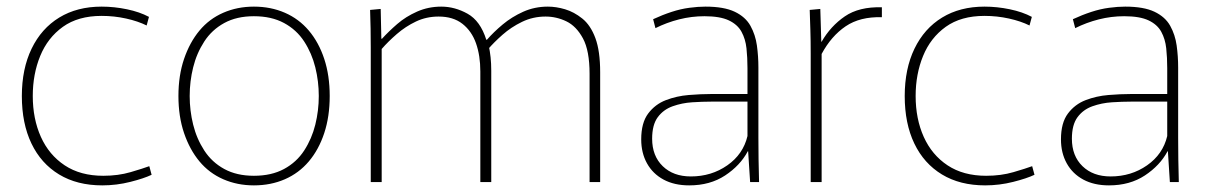

<svg xmlns="http://www.w3.org/2000/svg" viewBox="-20 -550 3656 580"><path d="M289 10Q213 10 158.5 -23Q104 -56 75 -116.5Q46 -177 46 -260Q46 -342 75.5 -403Q105 -464 159 -497Q213 -530 287 -530Q325 -530 363.5 -522Q402 -514 430 -499L423 -473Q397 -486 361 -494Q325 -502 287 -502Q216 -502 170 -469Q124 -436 101.5 -381Q79 -326 79 -260Q79 -191 103.5 -136.5Q128 -82 175.5 -50.5Q223 -19 292 -19Q337 -19 374.5 -30Q412 -41 431 -48L438 -22Q415 -11 373.5 -0.5Q332 10 289 10Z M747 10Q697 10 654.5 -8.5Q612 -27 582.5 -62.5Q553 -98 536 -148Q519 -198 519 -260Q519 -322 536 -372Q553 -422 582.5 -457.5Q612 -493 654.5 -511.5Q697 -530 747 -530Q798 -530 840.5 -511.5Q883 -493 913 -457.5Q943 -422 959.5 -372Q976 -322 976 -260Q976 -198 959.5 -148Q943 -98 913 -62.5Q883 -27 840.5 -8.5Q798 10 747 10ZM747 -19Q800 -19 838 -39.5Q876 -60 899 -95.5Q922 -131 932.5 -173.5Q943 -216 943 -260Q943 -304 932.5 -346.5Q922 -389 899 -424.5Q876 -460 838 -480.5Q800 -501 747 -501Q695 -501 657.5 -480.5Q620 -460 597 -424.5Q574 -389 563.5 -346.5Q553 -304 553 -260Q553 -216 563.5 -173.5Q574 -131 597 -95.5Q620 -60 657.5 -39.5Q695 -19 747 -19Z M1100 -406Q1100 -437 1099.5 -464Q1099 -491 1098 -520L1130 -523L1132 -433H1134Q1154 -455 1180 -477.5Q1206 -500 1240 -515Q1274 -530 1313 -530Q1354 -530 1392.5 -508.5Q1431 -487 1449 -430H1451Q1471 -453 1498.5 -476Q1526 -499 1560.5 -514.5Q1595 -530 1635 -530Q1660 -530 1687 -522Q1714 -514 1739 -494Q1764 -474 1778.5 -435Q1793 -396 1793 -332V0H1761V-327Q1761 -397 1741 -434Q1721 -471 1691 -485.5Q1661 -500 1628 -500Q1590 -500 1557 -484Q1524 -468 1498 -445Q1472 -422 1454 -401L1456 -414Q1460 -396 1462 -377Q1464 -358 1464 -336V0H1431V-334Q1431 -382 1418 -419Q1405 -456 1377 -478Q1349 -500 1305 -500Q1268 -500 1236.5 -485Q1205 -470 1178.5 -447Q1152 -424 1133 -402V0H1100Z M2062 10Q2017 10 1984.5 -7.5Q1952 -25 1934.5 -56.5Q1917 -88 1917 -129Q1917 -179 1938 -207Q1959 -235 1991.5 -247.5Q2024 -260 2060.5 -263Q2097 -266 2128 -266H2238V-344Q2238 -376 2235 -404Q2232 -432 2220 -454Q2208 -476 2181.5 -488.5Q2155 -501 2108 -501Q2069 -501 2031.5 -491.5Q1994 -482 1960 -465L1953 -492Q1981 -505 2008.5 -514Q2036 -523 2062.5 -526.5Q2089 -530 2111 -530Q2167 -530 2199.5 -514.5Q2232 -499 2247 -472Q2262 -445 2266.5 -412.5Q2271 -380 2271 -346V-133Q2271 -105 2271.5 -68Q2272 -31 2273 0H2246L2240 -93H2239Q2216 -50 2170.5 -20Q2125 10 2062 10ZM2067 -17Q2129 -17 2177 -50.5Q2225 -84 2238 -139V-243H2128Q2102 -243 2071 -241Q2040 -239 2012 -229Q1984 -219 1967 -196Q1950 -173 1950 -131Q1950 -79 1982 -48Q2014 -17 2067 -17Z M2429 0V-388Q2429 -428 2428 -459Q2427 -490 2426 -520L2458 -523L2461 -424H2462Q2489 -471 2532 -500.5Q2575 -530 2644 -528V-498Q2578 -500 2534.5 -470.5Q2491 -441 2462 -387V0Z M2956 10Q2880 10 2825.5 -23Q2771 -56 2742 -116.5Q2713 -177 2713 -260Q2713 -342 2742.5 -403Q2772 -464 2826 -497Q2880 -530 2954 -530Q2992 -530 3030.5 -522Q3069 -514 3097 -499L3090 -473Q3064 -486 3028 -494Q2992 -502 2954 -502Q2883 -502 2837 -469Q2791 -436 2768.5 -381Q2746 -326 2746 -260Q2746 -191 2770.5 -136.5Q2795 -82 2842.5 -50.5Q2890 -19 2959 -19Q3004 -19 3041.5 -30Q3079 -41 3098 -48L3105 -22Q3082 -11 3040.5 -0.5Q2999 10 2956 10Z M3330 10Q3285 10 3252.5 -7.5Q3220 -25 3202.5 -56.5Q3185 -88 3185 -129Q3185 -179 3206 -207Q3227 -235 3259.5 -247.5Q3292 -260 3328.5 -263Q3365 -266 3396 -266H3506V-344Q3506 -376 3503 -404Q3500 -432 3488 -454Q3476 -476 3449.5 -488.5Q3423 -501 3376 -501Q3337 -501 3299.5 -491.5Q3262 -482 3228 -465L3221 -492Q3249 -505 3276.5 -514Q3304 -523 3330.5 -526.5Q3357 -530 3379 -530Q3435 -530 3467.5 -514.5Q3500 -499 3515 -472Q3530 -445 3534.5 -412.5Q3539 -380 3539 -346V-133Q3539 -105 3539.5 -68Q3540 -31 3541 0H3514L3508 -93H3507Q3484 -50 3438.5 -20Q3393 10 3330 10ZM3335 -17Q3397 -17 3445 -50.5Q3493 -84 3506 -139V-243H3396Q3370 -243 3339 -241Q3308 -239 3280 -229Q3252 -219 3235 -196Q3218 -173 3218 -131Q3218 -79 3250 -48Q3282 -17 3335 -17Z"/></svg>

Font: Murecho Thin ExtraLight
Style: Regular
Weight: 250
Version: Version 1.010